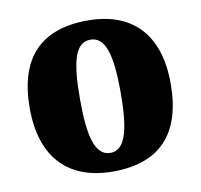

<svg xmlns="http://www.w3.org/2000/svg" viewBox="-67 -622 736 703"><g transform="rotate(-10 300.5 -270.5)"><path d="M299 10C472 10 562 -83 562 -271C562 -459 463 -551 302 -551C129 -551 38 -459 38 -271C38 -83 137 10 299 10ZM301 -59C244 -59 225 -133 225 -271C225 -410 243 -480 300 -480C356 -480 376 -410 376 -271C376 -133 357 -59 301 -59Z"/></g></svg>

Font: Noto Serif Georgian SemiCondensed Black
Style: Regular
Weight: 900
Width: 4
Designer: Monotype Design Team, Akaki Razmadze
Foundry: Google LLC
Version: Version 2.003